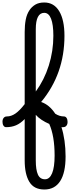

<svg xmlns="http://www.w3.org/2000/svg" viewBox="-56 -1006 562 1540"><path d="M300 514Q216 514 179 452Q142 390 142 281V-51Q108 -16 72.5 -1Q37 14 -7 14Q-20 14 -28 2Q-36 -10 -36 -29Q-36 -49 -26.5 -60.5Q-17 -72 -1 -72Q34 -72 68 -95.5Q102 -119 142 -171V-750Q142 -804 150.5 -848.5Q159 -893 181 -925Q199 -952 227.5 -969Q256 -986 299 -986Q377 -986 419 -916Q461 -846 461 -718Q461 -413 274 -188Q340 -166 387 -94Q421 -72 457 -72Q470 -72 478 -60Q486 -48 486 -28Q486 -9 476.5 2.5Q467 14 450 14Q443 14 437 14Q453 64 461.5 123.5Q470 183 470 249Q470 380 426.5 447Q383 514 300 514ZM231 -771V-272Q299 -365 335.5 -480.5Q372 -596 372 -719Q372 -809 353.5 -856Q335 -903 299 -903Q231 -903 231 -771ZM231 281Q231 356 248 394Q265 432 305 432Q342 432 362 383.5Q382 335 382 242Q382 84 339 -12Q306 -26 277.5 -45Q249 -64 231 -85Z"/></svg>

Font: Borel
Style: Regular
Weight: 400
Designer: Rosalie Wagner
Foundry: ANRT
Version: Version 1.007; ttfautohint (v1.8.4.7-5d5b)